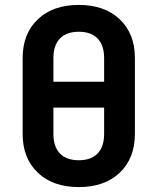

<svg xmlns="http://www.w3.org/2000/svg" viewBox="-20 -750 640 780"><path d="M300 10Q195 10 133.5 -48.5Q72 -107 72 -206V-514Q72 -613 133.5 -671.5Q195 -730 300 -730Q405 -730 466.5 -671.5Q528 -613 528 -515V-206Q528 -107 466.5 -48.5Q405 10 300 10ZM197 -418H403V-514Q403 -566 376.5 -593.5Q350 -621 300 -621Q250 -621 223.5 -593.5Q197 -566 197 -514ZM300 -99Q350 -99 376.5 -126.5Q403 -154 403 -206V-313H197V-206Q197 -154 223.5 -126.5Q250 -99 300 -99Z"/></svg>

Font: Pitagon Sans Mono
Style: Bold
Weight: 700
Monospace: yes
Designer: Travis Tran
Foundry: Pitagon
Version: Version 1.001; ttfautohint (v1.8.4.7-5d5b);gftools[0.9.26]